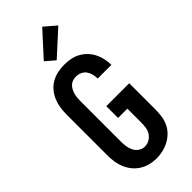

<svg xmlns="http://www.w3.org/2000/svg" viewBox="-310 -1036 1095 1095"><g transform="rotate(-45 237.5 -488.5)"><path d="M231 8Q204 8 178 1.5Q152 -5 129.5 -19Q107 -33 90 -53.5Q73 -74 62.5 -98.5Q52 -123 48 -149.5Q44 -176 44 -202V-533Q44 -560 48 -586.5Q52 -613 62.5 -638Q73 -663 90.5 -684Q108 -705 131.5 -718.5Q155 -732 181.5 -737.5Q208 -743 235 -743Q260 -743 285 -738.5Q310 -734 332.5 -722Q355 -710 373 -691.5Q391 -673 402.5 -650.5Q414 -628 419.5 -603Q425 -578 425 -553V-552H315Q315 -570 310.5 -587.5Q306 -605 296 -619Q286 -633 269.5 -640.5Q253 -648 235 -648Q222 -648 209 -644Q196 -640 186.5 -631Q177 -622 170.5 -610Q164 -598 160.5 -585.5Q157 -573 155.5 -559.5Q154 -546 154 -533V-202Q154 -183 157 -163.5Q160 -144 169 -126.5Q178 -109 195 -98Q212 -87 231 -87Q251 -87 269 -97.5Q287 -108 297.5 -125Q308 -142 310.5 -162Q313 -182 313 -202V-311H238V-406H423V-202Q423 -175 420 -148Q417 -121 406.5 -96Q396 -71 377 -51Q358 -31 334.5 -18Q311 -5 284.5 1.5Q258 8 231 8ZM223 -791 167 -839 300 -985 370 -925Z"/></g></svg>

Font: Iosevka QP
Style: Bold
Weight: 700
Designer: Belleve Invis
Foundry: Belleve Invis
Version: Version 20.0.0; ttfautohint (v1.8.4)